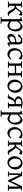

<svg xmlns="http://www.w3.org/2000/svg" viewBox="2692 -3202 743 6168"><g transform="rotate(90 3064.0 -117.5)"><path d="M95 -403V-51C95 -39 70 -30 27 -21V0H222V-21C184 -31 168 -39 168 -51V-215H193C211 -215 245 -210 282 -138L305 -94C353 5 389 7 410 7C428 7 491 -4 500 -6L497 -27C493 -27 489 -26 485 -26C435 -26 408 -60 389 -94L354 -149C311 -217 280 -235 257 -246C277 -262 293 -286 306 -308L325 -340C355 -393 376 -396 389 -396C420 -396 434 -377 440 -360L458 -355C477 -395 484 -420 484 -433C484 -438 483 -441 481 -442C465 -456 445 -464 418 -464C293 -464 292 -259 168 -259V-403C168 -418 188 -427 222 -433V-454H27V-433C67 -423 95 -415 95 -403Z M803 -49C743 -49 690 -87 668 -104V-298C725 -378 777 -407 804 -407C872 -407 925 -315 925 -208C925 -79 852 -49 803 -49ZM837 -469C803 -469 733 -436 666 -355L661 -452L644 -469C635 -464 625 -460 616 -456L588 -446C569 -439 548 -434 527 -430V-410C586 -407 595 -398 595 -347V183C595 189 587 200 527 213V234H751V213C698 206 668 196 668 183V-48C694 -26 751 15 804 15C899 15 990 -127 990 -240C990 -377 929 -469 837 -469Z M1148 -112C1148 -181 1206 -215 1275 -227L1333 -238V-111C1272 -58 1227 -49 1201 -49C1188 -49 1148 -55 1148 -112ZM1481 -40 1474 -62C1446 -51 1436 -49 1426 -49C1410 -49 1406 -66 1406 -87V-362C1406 -430 1366 -469 1295 -469C1212 -469 1111 -409 1082 -345L1089 -326C1091 -325 1093 -325 1096 -325C1117 -325 1172 -342 1172 -354V-360C1172 -390 1202 -417 1251 -420C1297 -420 1333 -405 1333 -343V-275L1233 -255C1144 -238 1068 -182 1068 -91C1068 -18 1122 15 1172 15C1204 15 1265 -2 1333 -70C1334 -22 1349 15 1372 15C1394 15 1437 -9 1481 -40Z M1775 -469C1637 -469 1526 -357 1526 -217C1526 -78 1615 15 1714 15C1775 15 1815 4 1897 -93L1878 -113C1809 -52 1784 -50 1754 -50H1749C1680 -50 1599 -112 1599 -232C1599 -371 1678 -415 1731 -415C1805 -415 1837 -370 1844 -355L1862 -350C1878 -377 1890 -410 1890 -427C1890 -443 1827 -469 1775 -469Z M2403 -51V-403C2403 -409 2414 -421 2471 -433V-454H2261V-433C2315 -423 2329 -409 2329 -403V-264H2092V-403C2092 -409 2103 -421 2161 -433V-454H1951V-433C2005 -422 2019 -409 2019 -403V-51C2019 -45 2008 -33 1951 -21V0H2161V-21C2106 -32 2092 -45 2092 -51V-220H2329V-51C2329 -45 2318 -33 2261 -21V0H2471V-21C2417 -31 2403 -45 2403 -51Z M2753 -39C2694 -39 2611 -125 2611 -231C2611 -364 2664 -415 2744 -415C2811 -415 2886 -328 2886 -222C2886 -63 2806 -39 2753 -39ZM2758 -469C2643 -469 2536 -353 2536 -217C2536 -84 2617 15 2739 15C2864 15 2961 -115 2961 -237C2961 -371 2880 -469 2758 -469Z M3395 -51V-422L3464 -414L3467 -447C3431 -455 3352 -469 3288 -469C3146 -469 3074 -408 3074 -340C3074 -264 3134 -233 3192 -220C3093 -153 3097 -28 3035 -28C3029 -28 3021 -28 3012 -29L3009 -8L3039 -2C3049 -1 3058 0 3065 2L3085 4C3089 5 3093 5 3095 5C3132 5 3136 -2 3157 -54L3174 -96C3219 -202 3259 -211 3281 -211H3322V-51C3322 -39 3309 -32 3269 -21V0H3464V-21C3421 -30 3395 -39 3395 -51ZM3322 -429V-253C3301 -251 3294 -251 3287 -251C3220 -252 3150 -270 3150 -347C3150 -380 3167 -430 3291 -430C3303 -430 3310 -429 3322 -429Z M3797 -49C3737 -49 3684 -87 3662 -104V-298C3719 -378 3771 -407 3798 -407C3866 -407 3919 -315 3919 -208C3919 -79 3846 -49 3797 -49ZM3831 -469C3797 -469 3727 -436 3660 -355L3655 -452L3638 -469C3629 -464 3619 -460 3610 -456L3582 -446C3563 -439 3542 -434 3521 -430V-410C3580 -407 3589 -398 3589 -347V183C3589 189 3581 200 3521 213V234H3745V213C3692 206 3662 196 3662 183V-48C3688 -26 3745 15 3798 15C3893 15 3984 -127 3984 -240C3984 -377 3923 -469 3831 -469Z M4311 -469C4173 -469 4062 -357 4062 -217C4062 -78 4151 15 4250 15C4311 15 4351 4 4433 -93L4414 -113C4345 -52 4320 -50 4290 -50H4285C4216 -50 4135 -112 4135 -232C4135 -371 4214 -415 4267 -415C4341 -415 4373 -370 4380 -355L4398 -350C4414 -377 4426 -410 4426 -427C4426 -443 4363 -469 4311 -469Z M4555 -403V-51C4555 -39 4530 -30 4487 -21V0H4682V-21C4644 -31 4628 -39 4628 -51V-215H4653C4671 -215 4705 -210 4742 -138L4765 -94C4813 5 4849 7 4870 7C4888 7 4951 -4 4960 -6L4957 -27C4953 -27 4949 -26 4945 -26C4895 -26 4868 -60 4849 -94L4814 -149C4771 -217 4740 -235 4717 -246C4737 -262 4753 -286 4766 -308L4785 -340C4815 -393 4836 -396 4849 -396C4880 -396 4894 -377 4900 -360L4918 -355C4937 -395 4944 -420 4944 -433C4944 -438 4943 -441 4941 -442C4925 -456 4905 -464 4878 -464C4753 -464 4752 -259 4628 -259V-403C4628 -418 4648 -427 4682 -433V-454H4487V-433C4527 -423 4555 -415 4555 -403Z M5216 -39C5157 -39 5074 -125 5074 -231C5074 -364 5127 -415 5207 -415C5274 -415 5349 -328 5349 -222C5349 -63 5269 -39 5216 -39ZM5221 -469C5106 -469 4999 -353 4999 -217C4999 -84 5080 15 5202 15C5327 15 5424 -115 5424 -237C5424 -371 5343 -469 5221 -469Z M6101 -433V-454H5974C5964 -454 5961 -452 5948 -424L5798 -105L5642 -424C5626 -451 5626 -454 5616 -454H5486V-433C5508 -433 5533 -426 5551 -418L5547 -43C5547 -36 5508 -25 5482 -21V0H5658V-21C5622 -27 5597 -38 5597 -43L5601 -364L5774 0H5804L5971 -361L5975 -43C5975 -34 5936 -25 5912 -21V0H6109V-21C6067 -28 6044 -39 6044 -43L6040 -419C6051 -424 6077 -433 6101 -433Z"/></g></svg>

Font: Temporarium
Style: Regular
Weight: 400
Version: Version 1.1